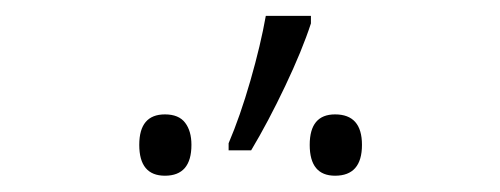

<svg xmlns="http://www.w3.org/2000/svg" viewBox="-20 -858 617 237"><path d="M363.8 -838.4V-829.1Q353 -795.9 332 -751.7Q311 -707.5 290 -672.4H262.2V-681.2Q276.4 -714.4 289.1 -758.5Q301.8 -802.7 308.1 -838.4ZM183.6 -716.8Q200.7 -716.8 208.5 -706.5Q216.3 -696.3 216.3 -679.2Q216.3 -641.1 183.6 -641.1Q151.9 -641.1 151.9 -679.2Q151.9 -716.8 183.6 -716.8ZM393.6 -716.8Q426.8 -716.8 426.8 -679.2Q426.8 -641.1 393.6 -641.1Q362.3 -641.1 362.3 -679.2Q362.3 -716.8 393.6 -716.8Z"/></svg>

Font: Open Sans Light
Style: Regular
Weight: 300
Designer: Monotype Design Team
Foundry: Monotype Imaging Inc.
Version: Version 3.000; ttfautohint (v1.8.4)